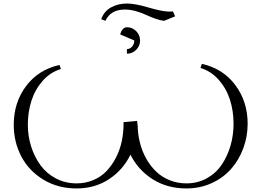

<svg xmlns="http://www.w3.org/2000/svg" viewBox="-20 -1063 1482 1091"><path d="M58.1 -354Q58.1 -480 127.9 -573.5Q197.8 -667 317.9 -693.8L326.2 -670.9Q265.6 -652.8 222.2 -603.3Q178.7 -553.7 158.4 -489.7Q138.2 -425.8 138.2 -354Q138.2 -290.5 156.7 -231.4Q175.3 -172.4 209.5 -125Q243.7 -77.6 297.1 -49.3Q350.6 -21 415 -21Q466.3 -21 510.5 -39.8Q554.7 -58.6 585.7 -91.3Q616.7 -124 638.9 -167.2Q661.1 -210.4 671.6 -259.3Q682.1 -308.1 682.1 -359.9V-369.1L758.8 -376L762.2 -350.1Q763.2 -298.8 775.4 -251Q787.6 -203.1 811 -161.4Q834.5 -119.6 866.9 -88.4Q899.4 -57.1 943.8 -39.1Q988.3 -21 1039.1 -21Q1103 -21 1155 -49.8Q1207 -78.6 1239.7 -127Q1272.5 -175.3 1289.8 -235.1Q1307.1 -294.9 1307.1 -359.9Q1307.1 -431.6 1286.9 -495.6Q1266.6 -559.6 1223.1 -609.1Q1179.7 -658.7 1119.1 -676.8L1127 -700.2Q1247.1 -673.3 1317.1 -579.6Q1387.2 -485.8 1387.2 -359.9Q1387.2 -286.6 1362.3 -220Q1337.4 -153.3 1293 -102.8Q1248.5 -52.2 1182.4 -22.2Q1116.2 7.8 1039.1 7.8Q930.2 7.8 847.7 -44.4Q765.1 -96.7 721.2 -184.1Q679.2 -97.2 599.1 -44.7Q519 7.8 415 7.8Q309.1 7.8 226.8 -42Q144.5 -91.8 101.3 -173.8Q58.1 -255.9 58.1 -354ZM555.2 -954.1Q571.8 -1000 611.8 -1021.5Q651.9 -1043 701.2 -1043Q747.1 -1043 825.2 -1020Q903.3 -997.1 941.9 -997.1Q957 -997.1 962.9 -998L975.1 -970.2L913.1 -944.8Q890.6 -946.8 861.6 -957.3Q832.5 -967.8 808.8 -979Q785.2 -990.2 752.7 -999.5Q720.2 -1008.8 689.9 -1008.8Q608.4 -1008.8 579.1 -944.8ZM663.1 -867.2Q667 -884.8 677.2 -896.5Q687.5 -908.2 701.2 -908.2Q731.9 -908.2 753.9 -886Q775.9 -863.8 775.9 -833Q775.9 -802.2 753.9 -780Q731.9 -757.8 701.2 -757.8V-784.2Q718.8 -784.2 731 -798.8Q743.2 -813.5 743.2 -833Z"/></svg>

Font: Dihjauti
Style: Regular
Weight: 400
Designer: T. Christopher White
Version: Version 3.0.0